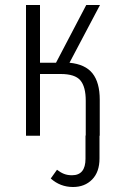

<svg xmlns="http://www.w3.org/2000/svg" viewBox="-20 -543 473 768"><path d="M379 -144V0H378V91Q378 145 348.5 175Q319 205 272 205Q221 205 183 171L208 136Q222 147 236 152.5Q250 158 268 158Q322 158 322 92V-1H323V-140Q323 -196 301.5 -221.5Q280 -247 223 -247H140V0H84V-523H140V-292H204L325 -523H380L258 -292Q321 -286 350 -249.5Q379 -213 379 -144Z"/></svg>

Font: Fira Sans Extra Condensed Light
Style: Regular
Weight: 300
Width: 1
Designer: Carrois Corporate & Edenspiekermann AG
Foundry: Carrois Corporate GbR & Edenspiekermann AG
Version: Version 4.203